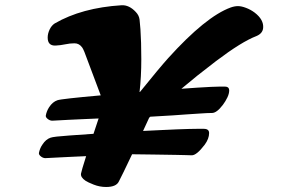

<svg xmlns="http://www.w3.org/2000/svg" viewBox="-20 -708 1118 751"><path d="M777.3 -204.1Q797.9 -204.1 797.9 -187.5Q797.9 -165.5 780.8 -142.1Q748.5 -99.6 729.5 -100.6Q721.2 -101.1 705.6 -101.3Q689.9 -101.6 669.9 -102.1Q649.9 -102.5 627.2 -102.8Q604.5 -103 582.5 -103.5Q537.6 -104.5 505.9 -104.5H496.6L463.4 -35.2Q450.2 -8.3 444.8 2Q434.6 23.4 395 23.4Q370.1 23.4 346.7 14.2Q323.2 4.9 314.5 -1Q294.4 -14.6 296.9 -29.3Q297.4 -33.2 302.7 -51.3L316.9 -97.2Q288.1 -95.7 261.2 -94.7L212.4 -92.3Q164.6 -90.3 160.6 -89.6Q156.7 -88.9 151.9 -90.1Q147 -91.3 142.6 -94.2Q130.9 -102.1 132.3 -109.9Q133.8 -117.7 137 -126Q140.1 -134.3 146 -142.6Q159.2 -163.1 177.7 -169.4Q189.5 -173.8 251.2 -178Q313 -182.1 345.7 -184.6L365.7 -244.6Q334 -243.2 303.2 -241.9Q272.5 -240.7 247.6 -239.3Q192.9 -236.8 188.2 -236.1Q183.6 -235.4 178.7 -236.6Q173.8 -237.8 169.4 -240.7Q157.7 -248.5 159.2 -256.3Q160.6 -264.2 163.8 -272.5Q167 -280.8 172.4 -289.1Q186 -309.6 204.6 -315.9Q219.7 -321.3 374 -335L323.7 -468.8Q307.6 -514.6 301.3 -522.5Q289.6 -538.6 271.5 -538.6Q253.4 -538.6 235.4 -534.7Q217.3 -530.8 197.8 -529.8Q166.5 -528.3 166.5 -561Q166.5 -576.2 173.8 -592Q181.2 -607.9 193.8 -616.2Q299.8 -677.7 455.6 -687.5Q485.4 -689 511.2 -661.1Q523.9 -647.9 525.9 -631.3Q527.8 -614.7 529.3 -593.8Q532.7 -545.4 532.7 -476.3Q532.7 -407.2 525.9 -348.1H527.3Q603.5 -442.4 637.7 -480.5Q784.7 -643.1 882.3 -678.7Q897.5 -684.1 910.9 -684.1Q924.3 -684.1 942.4 -677.2Q960.4 -670.4 976.1 -658.7Q1012.2 -630.9 1009.3 -598.6Q1007.3 -577.1 982.9 -566.9Q925.3 -544.9 825.2 -469.2L752.4 -412.6L689.5 -360.8Q723.1 -363.3 752.4 -365.2L805.2 -368.2Q850.6 -370.1 863.8 -369.1Q876.5 -367.2 876.5 -354.5Q876.5 -341.8 869.4 -326.9Q862.3 -312 852.1 -298.3Q827.1 -265.1 808.1 -266.1Q791.5 -266.1 761 -263.9Q730.5 -261.7 706.3 -260.3Q682.1 -258.8 657.7 -256.8Q604 -253.4 567.9 -251.5L563.5 -247.6L539.6 -195.8Q575.7 -197.8 609.9 -199.2L673.3 -202.1Q726.6 -204.1 749.5 -204.1Z"/></svg>

Font: Sarina
Style: Regular
Weight: 400
Designer: James Grieshaber
Foundry: James Grieshaber
Version: Version 1.001